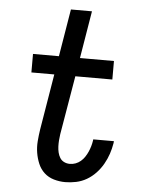

<svg xmlns="http://www.w3.org/2000/svg" viewBox="-53 -777 606 827"><g transform="rotate(5 250.0 -363.5)"><path d="M260 8Q235 8 211 1Q187 -6 169.5 -22Q152 -38 142.5 -60.5Q133 -83 129 -107.5Q125 -132 127 -157.5Q129 -183 133 -209L173 -450H74V-530H186L220 -735H311L277 -530H424V-450H264L221 -196Q219 -182 218 -169Q217 -156 217.5 -142.5Q218 -129 221 -116.5Q224 -104 230.5 -93.5Q237 -83 248.5 -77.5Q260 -72 273 -72Q286 -72 298 -76.5Q310 -81 320 -89.5Q330 -98 337.5 -109.5Q345 -121 350 -132.5Q355 -144 358.5 -156Q362 -168 364 -181Q364 -182 364 -183.5Q364 -185 365 -186H454Q454 -184 453.5 -181.5Q453 -179 453 -177Q449 -153 441.5 -130.5Q434 -108 421.5 -86Q409 -64 391.5 -45.5Q374 -27 352.5 -14.5Q331 -2 307 3Q283 8 260 8Z"/></g></svg>

Font: Iosevka Curly Medium Oblique
Style: Regular
Weight: 500
Italic angle: -9°
Monospace: yes
Designer: Belleve Invis
Foundry: Belleve Invis
Version: Version 11.1.0; ttfautohint (v1.8.3)